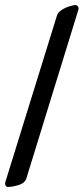

<svg xmlns="http://www.w3.org/2000/svg" viewBox="-36 -725 330 759"><path d="M-15 -5 189 -663Q193 -676 207.5 -685.5Q222 -695 238.5 -700Q255 -705 261 -705Q268 -705 272 -699.5Q276 -694 274 -687L68 -19Q62 -1 37.5 6.5Q13 14 -5 14Q-11 14 -14 8Q-17 2 -15 -5Z"/></svg>

Font: EB Garamond
Style: Bold Italic
Weight: 700
Italic angle: -17.2°
Designer: Georg Duffner and Octavio Pardo
Foundry: Georg Duffner
Version: Version 1.000